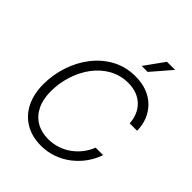

<svg xmlns="http://www.w3.org/2000/svg" viewBox="-263 -1087 1238 1238"><g transform="rotate(45 356.5 -468.0)"><path d="M331.5 10.3Q248.5 10.3 188 -25.9Q127.4 -62 94.7 -127.7Q62 -193.4 62 -282.2Q62 -368.2 89.1 -449.7Q116.2 -531.2 166.7 -596.2Q217.3 -661.1 288.3 -699.5Q359.4 -737.8 447.3 -737.8Q506.8 -737.8 554 -719.5Q601.1 -701.2 633.8 -668.2Q666.5 -635.3 684.1 -591.6Q701.7 -547.9 702.1 -496.6H634.3Q632.3 -534.7 618.9 -567.1Q605.5 -599.6 581.3 -623.8Q557.1 -647.9 522.7 -661.4Q488.3 -674.8 444.8 -674.8Q372.6 -674.8 314.2 -641.8Q255.9 -608.9 214.4 -553Q172.9 -497.1 150.6 -427Q128.4 -356.9 128.4 -283.2Q128.4 -210 154.1 -158.4Q179.7 -106.9 226.1 -79.8Q272.5 -52.7 334 -52.7Q378.9 -52.7 418.9 -66.2Q459 -79.6 492.2 -103.8Q525.4 -127.9 550.3 -160.2Q575.2 -192.4 589.8 -230.5H658.2Q641.1 -180.2 609.9 -136.5Q578.6 -92.8 535.9 -59.8Q493.2 -26.9 441.4 -8.3Q389.6 10.3 331.5 10.3ZM427.2 -813 523.9 -947.3H597.7L481.9 -813Z"/></g></svg>

Font: Inter 24pt Light
Style: Italic
Weight: 300
Italic angle: -9.3988°
Designer: Rasmus Andersson
Foundry: rsms
Version: Version 4.001;git-66647c0bb